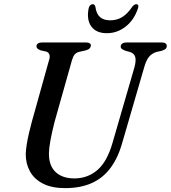

<svg xmlns="http://www.w3.org/2000/svg" viewBox="-20 -908 836 940"><path d="M531 -209 638.5 -579.5Q647 -611.5 642 -629.2Q637 -647 615 -654L595.5 -659Q582 -664 576.2 -668.8Q570.5 -673.5 571 -681Q571 -689 578.2 -694.5Q585.5 -700 599.5 -700H773.5Q785 -700 790.8 -695.2Q796.5 -690.5 796.5 -683.5Q796.5 -674 790.8 -668.8Q785 -663.5 770.5 -659L745.5 -653.5Q723.5 -646.5 709.5 -629.8Q695.5 -613 685.5 -577L577.5 -205.5Q556 -131 518.5 -82.5Q481 -34 426.5 -10.5Q372 13 299 13Q233.5 13 190.5 -9Q147.5 -31 126.8 -68.8Q106 -106.5 106 -153.5Q106.5 -173 110.8 -200.2Q115 -227.5 122 -257Q129 -286.5 136 -312.5L220.5 -615Q225.5 -629.5 221.8 -640.8Q218 -652 206 -655.5L179 -661.5Q167.5 -666 163 -670.5Q158.5 -675 158.5 -682.5Q158.5 -690 165.8 -695Q173 -700 185.5 -700H401.5Q425 -700 425 -684.5Q424.5 -677 418.5 -670.8Q412.5 -664.5 398.5 -661L367 -654Q353.5 -650.5 345.8 -641.5Q338 -632.5 332.5 -614L247.5 -312.5Q233.5 -258 226.8 -220.2Q220 -182.5 219.5 -156Q219.5 -96 252.8 -65.2Q286 -34.5 344 -34.5Q409 -34.5 456.8 -75.5Q504.5 -116.5 531 -209ZM519.5 -808.5Q552.5 -808.5 578.5 -824.5Q604.5 -840.5 627.5 -875Q633 -881.5 637.8 -884.5Q642.5 -887.5 647 -887.5Q654 -887.5 656.5 -882Q659 -876.5 655.5 -867.5Q637.5 -811.5 596 -778.5Q554.5 -745.5 503 -745.5Q451 -745.5 427 -778.5Q403 -811.5 414 -867.5Q416 -876.5 421.5 -882Q427 -887.5 434 -887.5Q439 -887.5 441.8 -884.5Q444.5 -881.5 447 -875Q451.5 -840 469.8 -824.2Q488 -808.5 519.5 -808.5Z"/></svg>

Font: Fraunces
Style: Italic
Weight: 400
Italic angle: -16°
Version: Version 1.000;[b76b70a41]